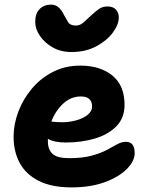

<svg xmlns="http://www.w3.org/2000/svg" viewBox="-20 -804 640 834"><path d="M291 10Q204 10 148 -18.5Q92 -47 65.5 -96.5Q39 -146 39 -210Q39 -264 59.5 -318.5Q80 -373 118 -418.5Q156 -464 209.5 -491.5Q263 -519 329 -519Q415 -519 468 -476Q521 -433 521 -349Q521 -292 486 -256Q451 -220 393 -202.5Q335 -185 265 -185Q241 -185 221.5 -189Q202 -193 188 -201Q188 -195 188 -190Q188 -154 208.5 -135.5Q229 -117 280 -117Q338 -117 377 -127.5Q416 -138 442.5 -152Q469 -166 488.5 -177Q508 -188 527 -188Q565 -188 565 -139Q565 -104 530.5 -69.5Q496 -35 434.5 -12.5Q373 10 291 10ZM331 -385Q288 -385 254.5 -354Q221 -323 203 -276Q212 -275 223 -274Q234 -273 249 -273Q282 -273 312 -281.5Q342 -290 361 -305.5Q380 -321 380 -341Q380 -385 331 -385ZM290 -578Q244 -578 209 -598Q174 -618 153.5 -648Q133 -678 133 -709Q133 -746 152.5 -765Q172 -784 201 -784Q221 -784 234.5 -772Q248 -760 258 -739Q267 -722 276 -707.5Q285 -693 310 -693Q328 -693 344.5 -708Q361 -723 376 -737Q393 -753 409 -764.5Q425 -776 447 -776Q471 -776 483.5 -762.5Q496 -749 496 -728Q496 -698 470.5 -663Q445 -628 398.5 -603Q352 -578 290 -578Z"/></svg>

Font: Shantell Sans Normal
Style: Bold
Weight: 700
Designer: Stephen Nixon, Anya Danilova, Shantell Martin
Foundry: Arrow Type
Version: Version 1.009;[a7da0bfa3]